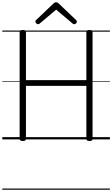

<svg xmlns="http://www.w3.org/2000/svg" viewBox="-20 -1214 977 1672"><path d="M178 14Q151 14 151 -5V-934Q151 -944 157.5 -948.5Q164 -953 178 -953Q206 -953 206 -934V-516H732V-934Q732 -944 738.5 -948.5Q745 -953 759 -953Q786 -953 786 -934V-5Q786 5 780 9.5Q774 14 759 14Q732 14 732 -5V-466H206V-5Q206 5 199.5 9.5Q193 14 178 14ZM311 -1003Q304 -1003 296 -1010.5Q288 -1018 288 -1026Q288 -1029 289 -1032.5Q290 -1036 294 -1039L443 -1181Q449 -1187 454.5 -1190.5Q460 -1194 469 -1194Q478 -1194 483 -1190.5Q488 -1187 494 -1181L644 -1038Q647 -1035 648 -1031.5Q649 -1028 649 -1025Q649 -1017 642 -1010Q635 -1003 627 -1003Q622 -1003 618 -1005Q614 -1007 610 -1011L469 -1130L328 -1011Q323 -1007 319.5 -1005Q316 -1003 311 -1003ZM0 428H937V438H0ZM0 -20H937V0H0ZM0 -505H937V-500H0ZM0 -948H937V-938H0Z"/></svg>

Font: Playwrite US Modern Guides
Style: Regular
Weight: 400
Designer: Veronika Burian, José Scaglione
Foundry: TypeTogether
Version: Version 1.003